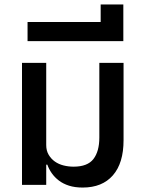

<svg xmlns="http://www.w3.org/2000/svg" viewBox="-20 -832 648 864"><path d="M352 12Q317 12 290.5 3.5Q264 -5 245 -19.5Q226 -34 213 -52.5Q200 -71 193 -91H188V0H79V-549H188V-179Q188 -154 199 -135.5Q210 -117 227 -105Q244 -93 266 -87.5Q288 -82 311 -82Q374 -82 400.5 -116.5Q427 -151 427 -213V-549H536V-201Q536 -98 488 -43Q440 12 352 12Z M104 -733H433V-812H535V-647H104Z"/></svg>

Font: IBM Plex Thai Medium
Style: Regular
Weight: 500
Designer: Mike Abbink, Paul van der Laan, Pieter van Rosmalen, Ben Mitchell, Mark Frömberg
Foundry: Bold Monday
Version: Version 1.0